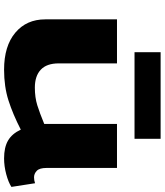

<svg xmlns="http://www.w3.org/2000/svg" viewBox="47 -845 808 942"><g transform="rotate(90 451.0 -374.0)"><path d="M322 10Q206 10 140.5 -45Q75 -100 75 -192V-544H291V-258Q291 -199 322 -170Q353 -141 410 -141Q458 -141 496.5 -153Q535 -165 588 -187V-544H804V-198Q804 -164 818 -150.5Q832 -137 850 -137Q865 -137 879 -142L897 -26Q874 -11 834.5 -0.5Q795 10 757 10Q703 10 669.5 -9.5Q636 -29 616 -72Q540 -33 472.5 -11.5Q405 10 322 10ZM236 -630V-758H661V-630Z"/></g></svg>

Font: Georama ExtraExtended
Style: Bold
Weight: 700
Width: 8
Designer: Jean-Baptiste Levee
Foundry: Production Type
Version: Version 1.000